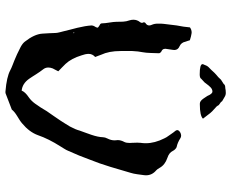

<svg xmlns="http://www.w3.org/2000/svg" viewBox="-94 -776 869 722"><g transform="rotate(90 341.0 -414.5)"><path d="M76.2 -388.7 76.7 -387.2 78.1 -388.7ZM103 -258.8 101.6 -258.3 100.6 -257.3 103.5 -255.4 104.5 -257.3ZM182.1 -313Q182.1 -307.1 183.6 -299.8L187.5 -286.6Q199.2 -248 219.7 -226.1L233.4 -212.4L247.6 -198.7L242.2 -188L236.8 -177.7Q233.4 -168.9 233.4 -161.1Q233.4 -149.9 240.7 -141.1Q248.5 -131.3 258.8 -115.2L267.1 -102.1L275.9 -88.9Q293.9 -63.5 320.3 -61Q325.2 -74.2 345.7 -87.9Q358.9 -97.2 369.1 -111.3Q375 -119.1 383.8 -132.8L397.5 -155.3L415.5 -181.2L433.1 -207L444.3 -224.6L455.1 -242.2Q466.3 -262.7 470.7 -279.3L478.5 -300.8L486.3 -322.8Q495.1 -348.6 495.6 -367.2Q495.6 -374 500.5 -383.8Q507.3 -397 507.3 -410.6Q507.3 -413.6 506.8 -417Q506.3 -419.4 506.3 -422.4Q506.3 -434.1 513.7 -447.8Q517.1 -455.1 517.1 -467.3Q517.1 -471.7 516.6 -476.1L516.1 -492.2V-498Q516.1 -503.4 516.6 -507.8Q518.1 -517.6 518.1 -527.8Q518.1 -561.5 499.5 -598.1Q496.6 -605 489.3 -614.7L478 -630.9L471.2 -639.6Q468.8 -643.1 468.8 -646Q468.8 -650.9 474.6 -655.3Q479 -659.2 485.8 -660.2Q487.8 -660.6 489.3 -660.6Q494.6 -660.6 498.5 -658.2Q516.1 -647 531.2 -644Q536.1 -643.1 540.5 -638.2Q544.9 -634.3 546.9 -629.4Q553.7 -615.2 573.2 -608.9Q599.6 -600.1 610.8 -579.6Q615.7 -570.8 620.1 -566.9Q638.7 -551.3 638.7 -528.3Q638.7 -524.9 638.2 -521.5L634.8 -496.1Q632.8 -481.4 629.4 -470.7L606.9 -394.5Q593.8 -351.6 580.6 -319.3L564.5 -277.3L546.4 -235.4Q543.9 -229 538.6 -220.7L529.8 -206.5Q501.5 -162.1 487.8 -122.1Q476.1 -89.8 443.8 -63Q439 -58.6 430.7 -53.2L416.5 -44.4Q398.9 -33.7 391.6 -23.9L330.6 -0.5L327.6 0H323.7Q269 -4.4 243.7 -18.1Q235.4 -22.5 225.1 -26.4L206.5 -33.7Q185.5 -42 156.2 -57.1Q142.6 -64.5 136.2 -72.8Q107.9 -108.9 106 -138.7L104.5 -163.1L103.5 -187.5Q103.5 -193.8 101.1 -203.1L97.2 -218.3L90.8 -244.1L84 -270.5Q76.7 -300.8 75.2 -323.2V-324.2Q75.2 -329.1 78.6 -335L81.5 -339.8L83.5 -345.2V-345.7Q83.5 -349.1 76.2 -353Q72.3 -355 70.3 -356.4Q67.4 -358.9 67.4 -361.8L66.4 -376L64.5 -389.6Q61.5 -407.7 61.5 -417.5L61 -441.9Q60.1 -455.6 56.2 -465.8Q53.7 -473.6 53.7 -481Q53.7 -495.1 62.5 -505.9Q65.4 -509.3 65.4 -513.2Q65.4 -516.1 63.5 -519V-522.5Q64.5 -524.9 65.4 -525.9Q75.2 -531.7 75.2 -540.5Q75.2 -544.9 72.8 -550.3Q68.4 -560.1 68.4 -572.8V-584.5L69.3 -595.7Q71.3 -615.7 75.2 -644L79.6 -668.9L82.5 -693.8Q91.3 -700.2 101.6 -700.2Q104 -700.2 106 -699.7Q110.8 -699.2 117.7 -697.3L130.9 -693.4L133.3 -685.5L136.2 -677.2Q139.2 -661.1 153.3 -654.8Q167.5 -648.9 167.5 -635.3Q167.5 -632.3 167 -629.4L163.1 -603V-600.1Q163.1 -590.3 172.9 -586.4Q175.8 -585 177.7 -582Q179.7 -579.6 179.7 -577.6V-576.7L178.7 -545.9Q178.2 -528.3 175.8 -515.6Q172.4 -499.5 171.4 -477.1V-432.6Q171.4 -389.2 185.5 -359.4L189.5 -348.6L193.8 -337.4Q182.1 -327.1 182.1 -313ZM259.3 -730.5Q220.7 -730.5 220.7 -741.2Q220.7 -743.7 222.2 -745.6Q226.1 -757.8 231.9 -763.7Q235.4 -766.6 242.7 -774.4Q253.9 -787.1 259.8 -792Q270 -799.8 279.3 -810.5L295.4 -820.8Q298.3 -826.7 311 -826.7Q318.8 -828.6 329.1 -828.6Q337.4 -828.6 345.2 -823.5Q353 -818.4 359.9 -814.9Q362.8 -809.6 368.9 -806.4Q375 -803.2 377.4 -797.4Q379.4 -793.9 384.8 -789.6Q401.4 -774.9 404.8 -770Q410.2 -763.7 425.8 -742.7Q414.6 -731 372.6 -731H369.1Q359.4 -731 350.1 -744.6Q347.2 -749.5 340.3 -759.3Q332.5 -778.3 323.7 -778.3Q314.9 -778.3 307.6 -771Q303.2 -767.6 289.6 -749Q282.7 -743.2 275.9 -736.3Q272.9 -730.5 259.3 -730.5Z"/></g></svg>

Font: Kurland
Style: Regular
Weight: 400
Designer: GGBot
Version: 0.22